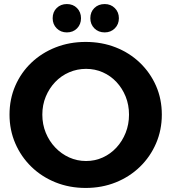

<svg xmlns="http://www.w3.org/2000/svg" viewBox="-20 -917 846 948"><path d="M403 -710Q483 -710 551.5 -683Q620 -656 671 -607Q722 -558 750.5 -493Q779 -428 779 -351Q779 -275 750.5 -209Q722 -143 671 -93.5Q620 -44 551.5 -16.5Q483 11 403 11Q323 11 254.5 -16.5Q186 -44 135 -93.5Q84 -143 55.5 -209Q27 -275 27 -351Q27 -428 55.5 -493.5Q84 -559 135 -607.5Q186 -656 254.5 -683Q323 -710 403 -710ZM405 -577Q361 -577 321.5 -560Q282 -543 252.5 -512Q223 -481 206 -440Q189 -399 189 -351Q189 -303 206 -261.5Q223 -220 253 -188.5Q283 -157 322 -139.5Q361 -122 405 -122Q449 -122 487.5 -139.5Q526 -157 555 -188.5Q584 -220 600.5 -261.5Q617 -303 617 -351Q617 -399 600.5 -440Q584 -481 555 -512Q526 -543 487.5 -560Q449 -577 405 -577ZM310 -897Q341 -897 360.5 -877Q380 -857 380 -827Q380 -797 360.5 -777Q341 -757 310 -757Q280 -757 260 -777Q240 -797 240 -827Q240 -858 260 -877.5Q280 -897 310 -897ZM497 -897Q527 -897 547 -877Q567 -857 567 -827Q567 -797 547 -777Q527 -757 497 -757Q466 -757 446 -777Q426 -797 426 -827Q426 -858 446 -877.5Q466 -897 497 -897Z"/></svg>

Font: Alexandria SemiBold
Style: Regular
Weight: 600
Designer: Mohamed Gaber
Foundry: Kief Type Foundry
Version: Version 5.100